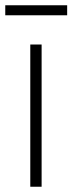

<svg xmlns="http://www.w3.org/2000/svg" viewBox="-46 -709 275 729"><path d="M69 -540H112V0H69ZM-26 -689H209V-651H-26Z"/></svg>

Font: Encode Sans Compressed
Style: ExtraLight
Weight: 200
Designer: Pablo Impallari, Andres Torresi
Foundry: Pablo Impallari, Andres Torresi
Version: Version 1.000; ttfautohint (v1.00) -l 8 -r 50 -G 200 -x 14 -